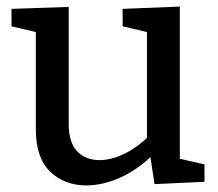

<svg xmlns="http://www.w3.org/2000/svg" viewBox="-20 -554 664 584"><path d="M243 10Q176 10 132.5 -32Q89 -74 89 -160V-470L100 -454L15 -474V-527L189 -533V-177Q189 -121 214.5 -94Q240 -67 283 -67Q317 -67 356.5 -85.5Q396 -104 435 -142L427 -122V-472L438 -454L353 -474V-527L527 -534V-57L514 -74L602 -54V-1L450 6L435 -93L450 -88Q400 -38 346 -14Q292 10 243 10Z"/></svg>

Font: Bitter Thin Medium
Style: Regular
Weight: 500
Version: Version 3.021